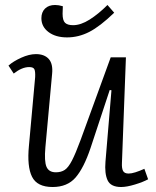

<svg xmlns="http://www.w3.org/2000/svg" viewBox="-20 -736 624 770"><path d="M14 -473Q33 -490 65 -504.5Q97 -519 124 -519Q158 -519 175.5 -499.5Q193 -480 189 -440L162 -145Q157 -89 166.5 -67Q176 -45 204 -45Q225 -45 239.5 -54.5Q254 -64 268.5 -92Q283 -120 303 -174L424 -506H485L469 -82Q468 -61 473.5 -50.5Q479 -40 496 -40Q507 -40 523 -45Q539 -50 559 -59L574 -17Q554 -6 521 4Q488 14 466 14Q424 14 411.5 -13Q399 -40 403 -88L427 -374L420 -375L343 -142Q316 -62 283 -24Q250 14 191 14Q129 14 108.5 -27Q88 -68 96 -151L121 -427Q122 -449 118 -458Q114 -467 97 -467Q68 -467 35 -441ZM249 -586Q203 -586 174.5 -607.5Q146 -629 146 -663Q146 -687 160.5 -701.5Q175 -716 201 -716Q215 -716 232 -711L231 -681Q231 -654 241 -644.5Q251 -635 273 -635Q304 -635 339.5 -657.5Q375 -680 411 -716L438 -685Q381 -630 338 -608Q295 -586 249 -586Z"/></svg>

Font: Literata 12pt Light
Style: Italic
Weight: 300
Italic angle: -2°
Designer: Latin by Veronika Burian and Jose Scaglione. Greek by Irene Vlachou. Cyrillic by Vera Evstafieva
Foundry: TypeTogether
Version: Version 3.002